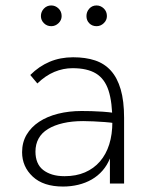

<svg xmlns="http://www.w3.org/2000/svg" viewBox="-20 -673 540 704"><path d="M211 11Q139 11 100 -25.5Q61 -62 61 -115Q61 -151 77.5 -179Q94 -207 123.5 -226.5Q153 -246 193 -256Q233 -266 279 -266Q296 -266 315.5 -265.5Q335 -265 356.5 -263.5Q378 -262 399 -259L403 -221Q385 -224 364 -225.5Q343 -227 322.5 -228Q302 -229 285 -229Q244 -229 211.5 -221.5Q179 -214 156 -200Q133 -186 121.5 -165Q110 -144 110 -117Q110 -95 117 -78Q124 -61 138 -50Q152 -39 171.5 -33Q191 -27 217 -27Q259 -27 291.5 -41Q324 -55 346.5 -81Q369 -107 380.5 -143.5Q392 -180 392 -226Q392 -298 378 -341Q364 -384 332 -403.5Q300 -423 246 -423Q212 -423 179.5 -409.5Q147 -396 117 -367L91 -398Q123 -430 162 -446.5Q201 -463 248 -463Q294 -463 328.5 -451.5Q363 -440 386.5 -414Q410 -388 422.5 -345.5Q435 -303 435 -241V0H383V-92Q373 -67 356 -47.5Q339 -28 316.5 -15Q294 -2 267 4.5Q240 11 211 11ZM168 -577Q152 -577 141 -588Q130 -599 130 -614Q130 -630 141 -641.5Q152 -653 168 -653Q183 -653 194.5 -642Q206 -631 206 -614Q206 -599 194.5 -588Q183 -577 168 -577ZM334 -577Q318 -577 307.5 -587.5Q297 -598 297 -614Q297 -630 307.5 -641.5Q318 -653 334 -653Q349 -653 360.5 -642Q372 -631 372 -614Q372 -599 360.5 -588Q349 -577 334 -577Z"/></svg>

Font: Inconsolata Light
Style: Regular
Weight: 300
Designer: Raph Levien, Cyreal, Brenton Simpson
Foundry: Raph Levien, Cyreal, Google
Version: Version 3.001